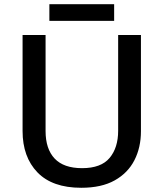

<svg xmlns="http://www.w3.org/2000/svg" viewBox="-20 -880 776 910"><path d="M648 -258Q648 -181 617 -120.5Q586 -60 523.5 -25Q461 10 365 10Q228 10 157.5 -63Q87 -136 87 -259V-714H196V-259Q196 -174 239 -128.5Q282 -83 369 -83Q459 -83 499.5 -131.5Q540 -180 540 -260V-714H648ZM521 -860V-781H214V-860Z"/></svg>

Font: Noto Sans Khmer UI Medium
Style: Regular
Weight: 500
Designer: Danh Hong and the Monotype Design Team
Foundry: Monotype Imaging Inc.
Version: Version 2.002; ttfautohint (v1.8.4.7-5d5b)